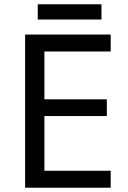

<svg xmlns="http://www.w3.org/2000/svg" viewBox="-20 -875 596 895"><path d="M496 0H97V-714H496V-635H187V-412H478V-334H187V-79H496ZM453 -855V-784H156V-855Z"/></svg>

Font: Noto Sans Sogdian
Style: Regular
Weight: 400
Designer: Monotype Design Team
Foundry: Monotype Imaging Inc.
Version: Version 2.002; ttfautohint (v1.8.4.7-5d5b)